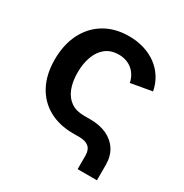

<svg xmlns="http://www.w3.org/2000/svg" viewBox="-161 -673 897 938"><g transform="rotate(30 287.5 -204.0)"><path d="M406.2 140.1V63.5Q406.2 31.2 388.2 15.6Q370.1 0 335 0H300.3Q221.7 0 163.3 -32.2Q105 -64.5 73.2 -124.8Q41.5 -185.1 41.5 -268.1Q41.5 -352.1 73.2 -415.3Q105 -478.5 163.3 -513.4Q221.7 -548.3 300.3 -548.3Q346.7 -548.3 386 -536.1Q425.3 -523.9 456.1 -501.2Q486.8 -478.5 507.3 -446Q527.8 -413.6 535.6 -373L416.5 -352.1Q412.1 -373.5 402.1 -390.6Q392.1 -407.7 377.4 -419.9Q362.8 -432.1 343.8 -438.7Q324.7 -445.3 301.8 -445.3Q257.8 -445.3 228.5 -422.4Q199.2 -399.4 184.6 -359.4Q169.9 -319.3 169.9 -268.6Q169.9 -217.8 184.6 -180.2Q199.2 -142.6 228.5 -122.1Q257.8 -101.6 301.8 -101.6H338.9Q391.1 -101.6 430.7 -83.5Q470.2 -65.4 492.7 -30.5Q515.1 4.4 515.1 54.7V140.1Z"/></g></svg>

Font: Inter 17pt SemiBold
Style: Regular
Weight: 600
Version: Version 4.001;git-66647c0bb